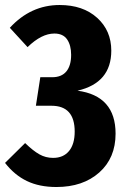

<svg xmlns="http://www.w3.org/2000/svg" viewBox="-26 -730 497 766"><path d="M199.2 16.1Q130.9 16.1 81.3 -7.8Q31.7 -31.7 -5.9 -80.1L74.2 -159.2Q106 -128.4 131.1 -114.3Q156.2 -100.1 186 -100.1Q226.6 -100.1 249.3 -127.4Q272 -154.8 272 -205.1Q272 -308.1 179.2 -308.1H117.2L134.8 -421.9H182.1Q219.7 -421.9 238.8 -445.1Q257.8 -468.3 257.8 -511.2Q257.8 -549.3 241.7 -572.8Q225.6 -596.2 190.9 -596.2Q139.6 -596.2 84 -542L13.2 -619.1Q96.7 -710 211.9 -710Q305.2 -710 361.6 -658.9Q418 -607.9 418 -527.8Q418 -399.4 283.2 -368.2Q435.1 -347.7 435.1 -196.8Q435.1 -99.6 369.9 -41.7Q304.7 16.1 199.2 16.1Z"/></svg>

Font: Fira Sans Compressed
Style: Bold
Weight: 700
Width: 1
Designer: Carrois Corporate & Edenspiekermann AG
Foundry: Carrois Corporate GbR & Edenspiekermann AG
Version: Version 4.203;PS 004.203;hotconv 1.0.88;makeotf.lib2.5.64775